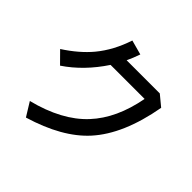

<svg xmlns="http://www.w3.org/2000/svg" viewBox="-212 -1039 1313 1313"><g transform="rotate(45 445.0 -382.5)"><path d="M740.7 -703.1 816.9 -640.1Q761.7 -331.5 614.3 -168.5Q480 -20 210 61L148.9 -38.1Q396.5 -100.6 525.9 -240.2Q651.4 -375 693.8 -603H364.7Q262.2 -447.8 124 -355L43.9 -436Q156.2 -508.3 227.1 -593.3Q307.1 -689.9 352.1 -826.2L458 -797.4Q440.4 -746.1 419.9 -703.1Z"/></g></svg>

Font: BIZ UDPGothic
Style: Bold
Weight: 700
Designer: TypeBank Co., Ltd.
Foundry: Morisawa Inc.
Version: Version 1.051